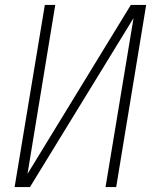

<svg xmlns="http://www.w3.org/2000/svg" viewBox="-20 -755 640 775"><path d="M39 0 161 -735H203L91 -53L508 -735H570L449 0H406L519 -682L101 0Z"/></svg>

Font: Iosevka SS04 XLt Ex
Style: Italic
Weight: 200
Width: 7
Italic angle: -9°
Monospace: yes
Designer: Belleve Invis
Foundry: Belleve Invis
Version: Version 19.0.0; ttfautohint (v1.8.4)